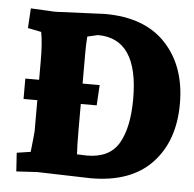

<svg xmlns="http://www.w3.org/2000/svg" viewBox="-44 -588 644 638"><g transform="rotate(5 277.5 -269.0)"><path d="M281 5 103 0 33 4 29 -58 75 -65Q82 -128 82 -135V-238H36V-306H82V-366Q82 -430 75 -465L30 -474L34 -540L111 -536Q114 -536 120 -536L281 -543Q414 -543 484.5 -467.5Q555 -392 555 -267.5Q555 -143 485 -69Q415 5 281 5ZM235 -70 262 -69Q338 -69 368.5 -122Q399 -175 399 -270Q399 -471 264 -471Q263 -471 229 -463Q227 -439 227 -414V-306H284L280 -238H227V-158Q227 -96 229 -70Z"/></g></svg>

Font: Andada SC
Style: Bold
Weight: 700
Designer: Carolina Giovagnoli
Foundry: Carolina Giovagnoli
Version: Version 1.003